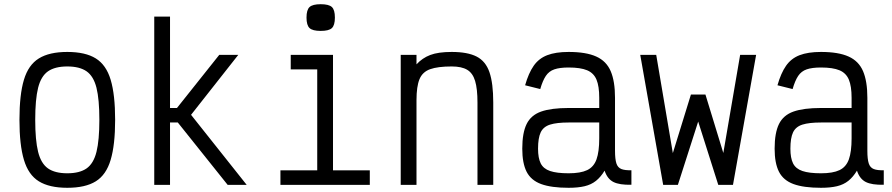

<svg xmlns="http://www.w3.org/2000/svg" viewBox="-20 -879 4240 913"><path d="M300 14Q214.5 14 164.8 -16.8Q115 -47.5 93.8 -118.8Q72.5 -190 72.5 -309Q72.5 -429 93.8 -499.8Q115 -570.5 164.8 -601.2Q214.5 -632 300 -632Q386 -632 435.5 -601.2Q485 -570.5 506.2 -499.8Q527.5 -429 527.5 -309Q527.5 -190 506.2 -118.8Q485 -47.5 435.5 -16.8Q386 14 300 14ZM300 -55Q358.5 -55 391.8 -78.2Q425 -101.5 438.8 -157Q452.5 -212.5 452.5 -309Q452.5 -406.5 438.8 -461.5Q425 -516.5 391.8 -539.8Q358.5 -563 300 -563Q241.5 -563 208.2 -539.8Q175 -516.5 161.2 -461.5Q147.5 -406.5 147.5 -309Q147.5 -212.5 161.2 -157Q175 -101.5 208.2 -78.2Q241.5 -55 300 -55Z M713.5 0V-800H788.5V-365.5H821.5L1022.5 -618H1113L888.5 -333L1153 0H1062.5L825.5 -296.5H788.5V0Z M1488.5 0V-596L1535.5 -549H1362.5V-618H1563.5V0ZM1313.5 0V-69H1738.5V0ZM1505 -732Q1466.5 -732 1452 -745.5Q1437.5 -759 1437.5 -795.5Q1437.5 -832 1452 -845.5Q1466.5 -859 1505 -859Q1544 -859 1558.2 -845.5Q1572.5 -832 1572.5 -795.5Q1572.5 -759 1558.2 -745.5Q1544 -732 1505 -732Z M1885.5 0V-618H1960.5V-573Q1988 -603 2025.8 -617.5Q2063.5 -632 2128 -632Q2203.5 -632 2246.5 -610Q2289.5 -588 2307.5 -535.5Q2325.5 -483 2325.5 -391.5V0H2250.5V-391.5Q2250.5 -457 2239.2 -494.2Q2228 -531.5 2201.5 -547.2Q2175 -563 2128 -563Q2062 -563 2025.5 -550Q1989 -537 1974.8 -502.5Q1960.5 -468 1960.5 -402.5V0Z M2684 14Q2601.5 14 2553.2 -3.8Q2505 -21.5 2484.2 -62.2Q2463.5 -103 2463.5 -172Q2463.5 -247 2484.2 -289.2Q2505 -331.5 2553.2 -348.5Q2601.5 -365.5 2684 -365.5H2829.5V-414Q2829.5 -469 2816.5 -500.2Q2803.5 -531.5 2772 -544.8Q2740.5 -558 2684 -558Q2641.5 -558 2616 -549.2Q2590.5 -540.5 2575.5 -518Q2560.5 -495.5 2549 -455.5L2477 -473.5Q2493.5 -531.5 2517.8 -566.2Q2542 -601 2582 -616.5Q2622 -632 2684 -632Q2767 -632 2815.2 -610.2Q2863.5 -588.5 2884 -540.5Q2904.5 -492.5 2904.5 -414V-162Q2904.5 -122.5 2911 -102.2Q2917.5 -82 2934.8 -75.2Q2952 -68.5 2982.5 -69.5V-0.5Q2926.5 1 2897.2 -13.5Q2868 -28 2855 -67.5Q2837 -37.5 2814.2 -19.2Q2791.5 -1 2760 6.5Q2728.5 14 2684 14ZM2684 -55Q2740.5 -55 2772 -70Q2803.5 -85 2816.5 -121.2Q2829.5 -157.5 2829.5 -221V-296.5H2684Q2627.5 -296.5 2595.8 -286.5Q2564 -276.5 2551.2 -249.8Q2538.5 -223 2538.5 -172Q2538.5 -127.5 2551.2 -102Q2564 -76.5 2595.8 -65.8Q2627.5 -55 2684 -55Z M3133.5 0 3024.5 -618H3100.5L3179.5 -151L3265.5 -429.5H3334.5L3419.5 -151.5L3499.5 -618H3575.5L3465.5 0H3395.5L3300 -301L3203.5 0Z M3884 14Q3801.5 14 3753.2 -3.8Q3705 -21.5 3684.2 -62.2Q3663.5 -103 3663.5 -172Q3663.5 -247 3684.2 -289.2Q3705 -331.5 3753.2 -348.5Q3801.5 -365.5 3884 -365.5H4029.5V-414Q4029.5 -469 4016.5 -500.2Q4003.5 -531.5 3972 -544.8Q3940.5 -558 3884 -558Q3841.5 -558 3816 -549.2Q3790.5 -540.5 3775.5 -518Q3760.5 -495.5 3749 -455.5L3677 -473.5Q3693.5 -531.5 3717.8 -566.2Q3742 -601 3782 -616.5Q3822 -632 3884 -632Q3967 -632 4015.2 -610.2Q4063.5 -588.5 4084 -540.5Q4104.5 -492.5 4104.5 -414V-162Q4104.5 -122.5 4111 -102.2Q4117.5 -82 4134.8 -75.2Q4152 -68.5 4182.5 -69.5V-0.5Q4126.5 1 4097.2 -13.5Q4068 -28 4055 -67.5Q4037 -37.5 4014.2 -19.2Q3991.5 -1 3960 6.5Q3928.5 14 3884 14ZM3884 -55Q3940.5 -55 3972 -70Q4003.5 -85 4016.5 -121.2Q4029.5 -157.5 4029.5 -221V-296.5H3884Q3827.5 -296.5 3795.8 -286.5Q3764 -276.5 3751.2 -249.8Q3738.5 -223 3738.5 -172Q3738.5 -127.5 3751.2 -102Q3764 -76.5 3795.8 -65.8Q3827.5 -55 3884 -55Z"/></svg>

Font: Victor Mono Thin
Style: Regular
Weight: 100
Monospace: yes
Designer: Rune Bjørnerås
Version: Version 1.561;gftools[0.9.30]